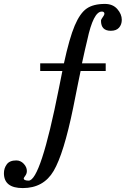

<svg xmlns="http://www.w3.org/2000/svg" viewBox="-20 -756 659 979"><path d="M185 -433H306Q334 -562 361 -625.5Q388 -689 422 -712.5Q456 -736 515 -736Q555 -736 578 -710Q601 -684 601 -655Q601 -631 587 -615Q573 -599 545 -599Q495 -599 495 -650Q495 -657 504.5 -669.5Q514 -682 512 -689Q510 -697 499 -697Q456 -697 425 -552Q414 -508 398 -433H519V-394H391Q390 -391 377 -326Q364 -261 353 -206Q305 28 253.5 115.5Q202 203 96 203Q0 203 0 127Q0 102 14.5 82Q29 62 63 62Q85 62 101 79Q117 96 117 116Q117 129 109 140Q101 151 101 153Q101 165 126 165Q187 165 280 -304L298 -394H185Z"/></svg>

Font: Academico
Style: Regular
Weight: 400
Foundry: Steinberg Media Technologies GmbH
Version: Version 0.902